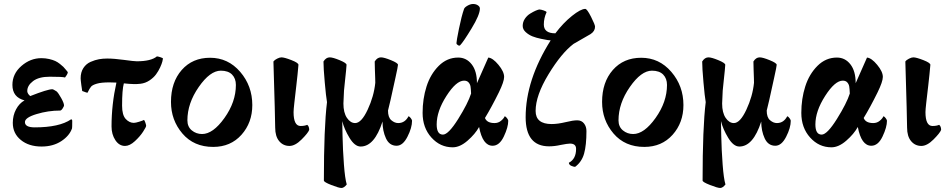

<svg xmlns="http://www.w3.org/2000/svg" viewBox="-20 -726 4738 959"><path d="M304.7 -338.9Q293.9 -342.8 228.5 -342.8Q173.8 -342.8 145 -320.8Q116.2 -298.8 116.2 -271.5Q116.2 -266.6 118.2 -262.2Q120.1 -257.8 121.6 -255.9Q123 -253.9 126.5 -250.5Q129.9 -247.1 130.9 -246.1Q217.8 -280.3 241.2 -280.3Q246.1 -280.3 262.7 -269.5Q271.5 -261.7 285.6 -236.3Q299.8 -210.9 299.8 -199.2Q299.8 -195.3 293 -184.6Q286.1 -173.8 280.3 -173.8Q220.7 -173.8 162.6 -156.2Q104.5 -138.7 104.5 -116.2Q104.5 -89.8 153.3 -89.8Q276.4 -89.8 335 -129.9Q340.8 -129.9 340.8 -122.1Q340.8 -87.9 339.8 -85Q327.1 -47.9 286.1 -21Q245.1 5.9 187.5 5.9Q124 5.9 84 -26.9Q43.9 -59.6 43.9 -112.3Q43.9 -149.4 60.1 -179.7Q76.2 -210 102.5 -224.6Q42 -240.2 42 -301.8Q42 -357.4 86.9 -396.5Q131.8 -435.5 186.5 -435.5Q207 -435.5 225.6 -431.2Q244.1 -426.8 255.9 -421.4Q267.6 -416 279.3 -406.7Q291 -397.5 296.4 -392.1Q301.8 -386.7 309.6 -377Q317.4 -367.2 318.4 -366.2Q320.3 -359.4 304.7 -338.9Z M526.4 -314.5Q485.4 -314.5 463.9 -308.1Q442.4 -301.8 435.1 -293.5Q427.7 -285.2 417 -262.7Q416 -261.7 390.6 -271.5Q389.6 -275.4 386.2 -301.3Q382.8 -327.1 382.8 -335Q382.8 -365.2 396.5 -386.2Q410.2 -407.2 432.6 -417Q455.1 -426.8 474.6 -430.2Q494.1 -433.6 515.6 -433.6Q549.8 -433.6 599.6 -426.8Q649.4 -419.9 663.1 -419.9Q734.4 -419.9 763.7 -444.3Q768.6 -444.3 780.8 -440.4Q793 -436.5 793.9 -433.6Q793.9 -430.7 791 -418.9Q788.1 -407.2 779.8 -389.2Q771.5 -371.1 759.3 -354.5Q747.1 -337.9 726.6 -324.2Q706.1 -310.5 681.6 -307.6Q652.3 -303.7 598.6 -309.6Q589.8 -278.3 589.8 -198.2Q589.8 -151.4 607.9 -131.8Q626 -112.3 648.4 -112.3Q657.2 -112.3 675.8 -118.2Q694.3 -124 699.2 -127Q702.1 -125 706.1 -113.3Q710 -101.6 710 -97.7Q710 -91.8 694.8 -68.4Q679.7 -44.9 653.8 -21Q627.9 2.9 604.5 2.9Q575.2 2.9 556.2 -25.9Q537.1 -54.7 537.1 -94.7Q537.1 -204.1 561.5 -313.5Q548.8 -314.5 526.4 -314.5Z M1083 -373Q1029.3 -373 972.7 -291.5Q916 -210 916 -125Q916 -92.8 938 -74.7Q960 -56.6 989.3 -56.6Q1043.9 -56.6 1101.1 -136.7Q1158.2 -216.8 1158.2 -301.8Q1158.2 -334 1139.2 -353.5Q1120.1 -373 1083 -373ZM834 -216.8Q834 -315.4 887.7 -376.5Q941.4 -437.5 1029.3 -437.5Q1119.1 -437.5 1179.7 -367.2Q1240.2 -296.9 1240.2 -201.2Q1240.2 -113.3 1186 -52.7Q1131.8 7.8 1044.9 7.8Q948.2 7.8 891.1 -59.1Q834 -126 834 -216.8Z M1425.8 2.9Q1394.5 2.9 1374.5 -21Q1354.5 -44.9 1354.5 -88.9Q1354.5 -128.9 1345.7 -418.9Q1351.6 -426.8 1364.3 -433.1Q1377 -439.5 1385.7 -439.5Q1400.4 -439.5 1435.5 -425.8Q1470.7 -412.1 1470.7 -402.3Q1466.8 -355.5 1460.4 -301.3Q1454.1 -247.1 1450.2 -212.4Q1446.3 -177.7 1446.3 -166Q1446.3 -96.7 1481.4 -96.7Q1501 -96.7 1514.6 -102.5Q1524.4 -94.7 1524.4 -77.1Q1518.6 -61.5 1486.3 -29.3Q1454.1 2.9 1425.8 2.9Z M1854.5 -312.5Q1854.5 -318.4 1854 -335.9Q1853.5 -353.5 1852.5 -378.9Q1851.6 -404.3 1851.6 -418.9Q1864.3 -439.5 1882.8 -439.5Q1898.4 -439.5 1933.1 -425.3Q1967.8 -411.1 1967.8 -402.3Q1967.8 -394.5 1955.1 -337.4Q1942.4 -280.3 1930.7 -226.6L1918 -173.8Q1918 -139.6 1934.6 -125.5Q1951.2 -111.3 1968.8 -111.3Q2002.9 -111.3 2020.5 -145.5Q2026.4 -143.6 2032.2 -135.3Q2038.1 -127 2038.1 -123Q2038.1 -87.9 2015.1 -43Q1992.2 2 1960.9 2Q1924.8 2 1907.7 -35.2Q1890.6 -72.3 1890.6 -119.1Q1850.6 5.9 1781.2 5.9Q1752 5.9 1725.6 -37.6Q1699.2 -81.1 1689.5 -121.1Q1689.5 -120.1 1690.9 -47.9Q1692.4 24.4 1697.8 95.2Q1703.1 166 1711.9 195.3Q1698.2 212.9 1685.5 212.9Q1672.9 212.9 1635.3 198.2Q1597.7 183.6 1597.7 175.8Q1597.7 -88.9 1613.3 -215.8Q1608.4 -243.2 1602.1 -314.5Q1595.7 -385.7 1595.7 -418.9Q1608.4 -439.5 1627 -439.5Q1642.6 -439.5 1676.8 -425.3Q1710.9 -411.1 1710.9 -402.3Q1710.9 -394.5 1708.5 -372.6Q1706.1 -350.6 1703.1 -321.3Q1700.2 -292 1698.2 -273.4L1695.3 -209Q1695.3 -163.1 1712.9 -137.2Q1730.5 -111.3 1753.9 -111.3Q1785.2 -111.3 1816.4 -178.2Q1847.7 -245.1 1854.5 -312.5Z M2342.8 -706.1Q2357.4 -706.1 2367.2 -699.2Q2377 -692.4 2377 -683.6Q2377 -652.3 2335.4 -584Q2293.9 -515.6 2278.3 -500Q2276.4 -498 2273.4 -498Q2270.5 -498 2265.1 -502Q2259.8 -505.9 2259.8 -509.8Q2259.8 -520.5 2272.5 -583Q2285.2 -645.5 2297.9 -681.6Q2300.8 -689.5 2315.4 -697.8Q2330.1 -706.1 2342.8 -706.1ZM2402.3 -136.7Q2412.1 -111.3 2450.2 -111.3Q2468.8 -111.3 2482.4 -122.6Q2496.1 -133.8 2501 -145.5Q2506.8 -143.6 2512.7 -135.3Q2518.6 -127 2518.6 -123Q2518.6 -90.8 2496.6 -44.4Q2474.6 2 2440.4 2Q2390.6 2 2373 -91.8Q2353.5 -56.6 2315.4 -23.4Q2277.3 9.8 2241.2 9.8Q2178.7 9.8 2134.8 -39.1Q2090.8 -87.9 2090.8 -162.1Q2090.8 -232.4 2110.4 -293.9Q2129.9 -355.5 2171.4 -397Q2212.9 -438.5 2268.6 -438.5Q2309.6 -438.5 2335.9 -404.8Q2362.3 -371.1 2362.3 -310.5Q2415 -428.7 2418.9 -438.5Q2441.4 -436.5 2469.7 -402.3Q2498 -368.2 2498 -341.8Q2498 -318.4 2471.7 -264.6Q2434.6 -189.5 2402.3 -136.7ZM2297.9 -323.2Q2258.8 -323.2 2210 -247.1Q2161.1 -170.9 2161.1 -104.5Q2161.1 -53.7 2192.4 -53.7Q2219.7 -53.7 2268.6 -131.8Q2317.4 -210 2333 -258.8Q2332 -283.2 2330.1 -294.4Q2328.1 -305.7 2320.3 -314.5Q2312.5 -323.2 2297.9 -323.2Z M2852.5 107.4Q2845.7 107.4 2834 102.5Q2822.3 97.7 2821.3 86.9Q2857.4 68.4 2857.4 17.6Q2857.4 -8.8 2827.1 -8.8Q2814.5 -8.8 2780.3 -2Q2750 4.9 2722.7 4.9Q2605.5 4.9 2605.5 -140.6Q2605.5 -326.2 2730.5 -524.4Q2724.6 -524.4 2715.3 -525.9Q2706.1 -527.3 2682.1 -532.2Q2658.2 -537.1 2639.6 -544.4Q2621.1 -551.8 2606 -565.4Q2590.8 -579.1 2590.8 -596.7Q2590.8 -616.2 2601.6 -632.3Q2612.3 -648.4 2628.4 -658.2Q2644.5 -668 2654.8 -672.4Q2665 -676.8 2672.9 -678.7Q2681.6 -678.7 2695.8 -673.8Q2710 -668.9 2710 -665Q2696.3 -635.7 2696.3 -603.5Q2696.3 -559.6 2753.9 -559.6Q2793 -611.3 2836.9 -646.5Q2880.9 -681.6 2903.3 -681.6Q2912.1 -681.6 2932.1 -642.1Q2952.1 -602.5 2952.1 -592.8Q2952.1 -570.3 2929.7 -555.7Q2923.8 -551.8 2844.7 -506.8Q2784.2 -460.9 2719.7 -355Q2655.3 -249 2655.3 -171.9Q2655.3 -106.4 2735.4 -106.4Q2765.6 -106.4 2806.6 -116.2Q2841.8 -125 2863.3 -125Q2884.8 -125 2897 -109.4Q2909.2 -93.8 2909.2 -71.3Q2909.2 -1 2897.5 41Q2885.7 83 2852.5 107.4Z M3236.3 -373Q3182.6 -373 3126 -291.5Q3069.3 -210 3069.3 -125Q3069.3 -92.8 3091.3 -74.7Q3113.3 -56.6 3142.6 -56.6Q3197.3 -56.6 3254.4 -136.7Q3311.5 -216.8 3311.5 -301.8Q3311.5 -334 3292.5 -353.5Q3273.4 -373 3236.3 -373ZM2987.3 -216.8Q2987.3 -315.4 3041 -376.5Q3094.7 -437.5 3182.6 -437.5Q3272.5 -437.5 3333 -367.2Q3393.6 -296.9 3393.6 -201.2Q3393.6 -113.3 3339.4 -52.7Q3285.2 7.8 3198.2 7.8Q3101.6 7.8 3044.4 -59.1Q2987.3 -126 2987.3 -216.8Z M3746.1 -312.5Q3746.1 -318.4 3745.6 -335.9Q3745.1 -353.5 3744.1 -378.9Q3743.2 -404.3 3743.2 -418.9Q3755.9 -439.5 3774.4 -439.5Q3790 -439.5 3824.7 -425.3Q3859.4 -411.1 3859.4 -402.3Q3859.4 -394.5 3846.7 -337.4Q3834 -280.3 3822.3 -226.6L3809.6 -173.8Q3809.6 -139.6 3826.2 -125.5Q3842.8 -111.3 3860.4 -111.3Q3894.5 -111.3 3912.1 -145.5Q3918 -143.6 3923.8 -135.3Q3929.7 -127 3929.7 -123Q3929.7 -87.9 3906.7 -43Q3883.8 2 3852.5 2Q3816.4 2 3799.3 -35.2Q3782.2 -72.3 3782.2 -119.1Q3742.2 5.9 3672.9 5.9Q3643.6 5.9 3617.2 -37.6Q3590.8 -81.1 3581.1 -121.1Q3581.1 -120.1 3582.5 -47.9Q3584 24.4 3589.4 95.2Q3594.7 166 3603.5 195.3Q3589.8 212.9 3577.1 212.9Q3564.5 212.9 3526.9 198.2Q3489.3 183.6 3489.3 175.8Q3489.3 -88.9 3504.9 -215.8Q3500 -243.2 3493.7 -314.5Q3487.3 -385.7 3487.3 -418.9Q3500 -439.5 3518.6 -439.5Q3534.2 -439.5 3568.4 -425.3Q3602.5 -411.1 3602.5 -402.3Q3602.5 -394.5 3600.1 -372.6Q3597.7 -350.6 3594.7 -321.3Q3591.8 -292 3589.8 -273.4L3586.9 -209Q3586.9 -163.1 3604.5 -137.2Q3622.1 -111.3 3645.5 -111.3Q3676.8 -111.3 3708 -178.2Q3739.3 -245.1 3746.1 -312.5Z M4293.9 -136.7Q4303.7 -111.3 4341.8 -111.3Q4360.4 -111.3 4374 -122.6Q4387.7 -133.8 4392.6 -145.5Q4398.4 -143.6 4404.3 -135.3Q4410.2 -127 4410.2 -123Q4410.2 -90.8 4388.2 -44.4Q4366.2 2 4332 2Q4282.2 2 4264.6 -91.8Q4245.1 -56.6 4207 -23.4Q4168.9 9.8 4132.8 9.8Q4070.3 9.8 4026.4 -39.1Q3982.4 -87.9 3982.4 -162.1Q3982.4 -232.4 4002 -293.9Q4021.5 -355.5 4063 -397Q4104.5 -438.5 4160.2 -438.5Q4201.2 -438.5 4227.5 -404.8Q4253.9 -371.1 4253.9 -310.5Q4306.6 -428.7 4310.5 -438.5Q4333 -436.5 4361.3 -402.3Q4389.6 -368.2 4389.6 -341.8Q4389.6 -318.4 4363.3 -264.6Q4326.2 -189.5 4293.9 -136.7ZM4189.5 -323.2Q4150.4 -323.2 4101.6 -247.1Q4052.7 -170.9 4052.7 -104.5Q4052.7 -53.7 4084 -53.7Q4111.3 -53.7 4160.2 -131.8Q4209 -210 4224.6 -258.8Q4223.6 -283.2 4221.7 -294.4Q4219.7 -305.7 4211.9 -314.5Q4204.1 -323.2 4189.5 -323.2Z M4582 2.9Q4550.8 2.9 4530.8 -21Q4510.7 -44.9 4510.7 -88.9Q4510.7 -128.9 4502 -418.9Q4507.8 -426.8 4520.5 -433.1Q4533.2 -439.5 4542 -439.5Q4556.6 -439.5 4591.8 -425.8Q4627 -412.1 4627 -402.3Q4623 -355.5 4616.7 -301.3Q4610.4 -247.1 4606.4 -212.4Q4602.5 -177.7 4602.5 -166Q4602.5 -96.7 4637.7 -96.7Q4657.2 -96.7 4670.9 -102.5Q4680.7 -94.7 4680.7 -77.1Q4674.8 -61.5 4642.6 -29.3Q4610.4 2.9 4582 2.9Z"/></svg>

Font: Crimson
Style: Bold
Weight: 700
Version: Version 0.8 ; ttfautohint (v1.00) -l 8 -r 50 -G 200 -x 14 -D